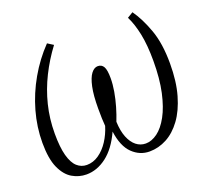

<svg xmlns="http://www.w3.org/2000/svg" viewBox="-129 -902 1139 1067"><g transform="rotate(-20 440.5 -369.0)"><path d="M209 11Q164.5 11 125.5 -12Q86.5 -35 62 -89.2Q37.5 -143.5 37.5 -237.5Q37.5 -330.5 63.2 -422Q89 -513.5 136.8 -597Q184.5 -680.5 250.5 -749L284.5 -727.5Q233.5 -659.5 196.5 -585.2Q159.5 -511 139.5 -430.5Q119.5 -350 119.5 -262.5Q119.5 -181.5 133 -132Q146.5 -82.5 171.2 -60.2Q196 -38 228.5 -38Q266.5 -38 300 -61.2Q333.5 -84.5 358.5 -123Q383.5 -161.5 397.5 -207.5Q395.5 -230.5 394.8 -253Q394 -275.5 394 -311Q394 -388.5 404.5 -437.8Q415 -487 432.8 -510.2Q450.5 -533.5 472 -533.5Q495 -533.5 506 -514.2Q517 -495 517 -446.5Q517 -410 509.8 -368.2Q502.5 -326.5 490.5 -285.2Q478.5 -244 464 -207.5Q466 -152.5 481.2 -114.8Q496.5 -77 521.2 -57.5Q546 -38 577 -38Q612 -38 646.8 -63.5Q681.5 -89 710 -141Q738.5 -193 755.8 -271.5Q773 -350 773 -456Q773 -549.5 759.2 -615.8Q745.5 -682 722 -728.5L756 -749Q795.5 -693.5 825.2 -611.2Q855 -529 855 -410.5Q855 -304 832.2 -225Q809.5 -146 771 -93.5Q732.5 -41 683.8 -15Q635 11 582 11Q524.5 11 481 -31.2Q437.5 -73.5 425.5 -163.5Q385 -75 328.2 -32Q271.5 11 209 11Z"/></g></svg>

Font: Merriweather 24pt Light
Style: Italic
Weight: 300
Italic angle: -7.8°
Version: Version 2.101